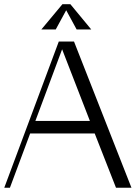

<svg xmlns="http://www.w3.org/2000/svg" viewBox="-21 -878 635 898"><path d="M308.1 -858.4 405.8 -740.2H337.4L288.6 -830.1L239.7 -740.2H172.4L271 -858.4ZM325.2 -683.6 593.8 0H521.5L421.9 -253.9H120.1L25.4 0H-1L253.9 -683.6ZM144.5 -312.5H399.4L269.5 -647.5Z"/></svg>

Font: Buda Light
Style: Regular
Weight: 300
Version: Version 1.003